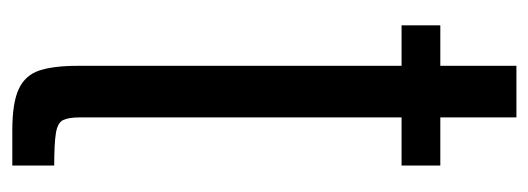

<svg xmlns="http://www.w3.org/2000/svg" viewBox="-308 -592 904 329"><g transform="rotate(90 144.5 -427.0)"><path d="M202.6 4.4Q155.8 4.4 132.1 -6.6Q108.4 -17.6 100.3 -42Q92.3 -66.4 92.3 -107.4V-662.6H22.9V-729H92.3V-859.4H180.7V-729H263.2V-662.6H180.7V-110.8Q180.7 -91.8 185.3 -82.5Q189.9 -73.2 207.5 -70.3Q225.1 -67.4 263.2 -67.4V4.4Z"/></g></svg>

Font: AntonioLight
Style: Regular
Weight: 300
Designer: Vernon Adams
Foundry: Vernon Adams
Version: Version 1.002